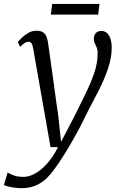

<svg xmlns="http://www.w3.org/2000/svg" viewBox="-71 -717 622 984"><path d="M99 -468.5Q95.5 -489.5 89.5 -496.2Q83.5 -503 75 -503Q65 -503 55.2 -496.5Q45.5 -490 32 -477L20.5 -501Q25 -508 39.2 -522Q53.5 -536 73.2 -547.8Q93 -559.5 115.5 -559.5Q138 -559.5 150 -551Q162 -542.5 167.8 -527.5Q173.5 -512.5 176 -492.5Q182.5 -446.5 189 -400.2Q195.5 -354 201.8 -308Q208 -262 214.5 -216Q221 -170 227.5 -124L242 10L318 -136Q340 -181.5 360 -221.8Q380 -262 395.8 -299.2Q411.5 -336.5 420.5 -372.8Q429.5 -409 429.5 -447Q429.5 -462.5 424.5 -473.8Q419.5 -485 414.8 -495.2Q410 -505.5 410 -517.5Q410 -538.5 421 -548.5Q432 -558.5 448 -558.5Q465 -558.5 476.8 -548.2Q488.5 -538 495 -518.8Q501.5 -499.5 501.5 -472Q501.5 -421.5 482.8 -366.2Q464 -311 437 -257.5Q410 -204 385.5 -158.5Q364.5 -115 344 -75.5Q323.5 -36 304 -1.8Q284.5 32.5 266.8 61.5Q249 90.5 233.5 113.5Q218 136.5 205 153Q190 175.5 167.5 197.2Q145 219 113.2 233.2Q81.5 247.5 39 247.5Q17 247.5 -9.5 243Q-36 238.5 -51 231L-32 167Q-23.5 172.5 -3.2 181Q17 189.5 50 189.5Q76 189.5 106 174Q136 158.5 167.2 125Q198.5 91.5 226.5 37H188ZM196.5 -697H439L432 -642H189.5Z"/></svg>

Font: Merriweather 36pt Light
Style: Italic
Weight: 300
Italic angle: -7.8°
Version: Version 2.101